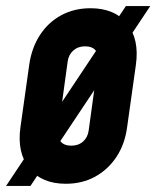

<svg xmlns="http://www.w3.org/2000/svg" viewBox="-38 -590 513 630"><path d="M62 20H-18L375 -570H455ZM178 13Q98.5 13 58 -38Q17.5 -89 29 -172L58 -378Q66 -433.5 93.2 -475.2Q120.5 -517 163 -540Q205.5 -563 259 -563Q338.5 -563 379 -512.2Q419.5 -461.5 408 -378L379 -172Q371.5 -116.5 344 -75Q316.5 -33.5 274 -10.2Q231.5 13 178 13ZM196 -112Q219.5 -112 234.8 -125.8Q250 -139.5 253 -162L284 -388Q287 -410.5 276 -424.2Q265 -438 241 -438Q218 -438 202.5 -424.2Q187 -410.5 184 -388L153 -162Q150 -139.5 161 -125.8Q172 -112 196 -112Z"/></svg>

Font: Mohave Light
Style: Bold Italic
Weight: 700
Italic angle: -8°
Version: Version 2.003